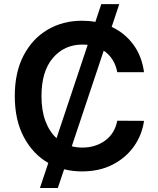

<svg xmlns="http://www.w3.org/2000/svg" viewBox="-20 -840 784 952"><path d="M177.9 92.3 219.5 -32Q143.5 -75.3 98.4 -159.8Q53.3 -244.3 53.3 -363.6Q53.3 -481.2 96.9 -564.8Q140.6 -648.4 216.1 -692.8Q291.5 -737.2 386.4 -737.2Q420.8 -737.2 452.8 -731.5L482.2 -819.6H571.4L533.7 -706.7Q598 -676.8 640.6 -619.7Q683.2 -562.5 694.2 -481.9H561.4Q555 -517.4 537.6 -544.4Q520.2 -571.4 494.3 -588.8L335.9 -114.7Q360.8 -108.3 388.1 -108.3Q453.5 -108.3 501.2 -142.9Q549 -177.6 561.4 -241.5L694.2 -240.8Q684.3 -171.2 644.2 -114.3Q604 -57.5 538.5 -23.8Q473 9.9 386.4 9.9Q340.2 9.9 297.9 -0.7L266.7 92.3ZM260.3 -154.8 414.8 -617.5Q402 -619 388.5 -619Q299.4 -619 242.5 -552.9Q185.7 -486.9 185.7 -363.6Q185.7 -291.2 205.6 -238.8Q225.5 -186.4 260.3 -154.8Z"/></svg>

Font: Inter UI Semi Bold
Style: Regular
Weight: 600
Designer: Rasmus Andersson
Foundry: rsms
Version: 3.2;8d6f07862